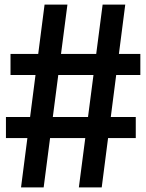

<svg xmlns="http://www.w3.org/2000/svg" viewBox="-20 -820 640 840"><path d="M325 0 429 -800H528L425 0ZM6 -216V-308H574V-216ZM72 0 175 -800H275L171 0ZM26 -492V-584H594V-492Z"/></svg>

Font: Victor Mono
Style: Bold
Weight: 700
Monospace: yes
Designer: Rune Bjørnerås
Version: Version 1.561;gftools[0.9.30]